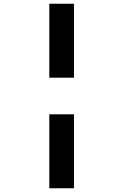

<svg xmlns="http://www.w3.org/2000/svg" viewBox="-20 -779 640 1028"><path d="M244 -363V-759H376V-363ZM244 229V-167H376V229Z"/></svg>

Font: Noto Sans Mono Extra
Style: Regular
Weight: 800
Designer: Monotype Design Team
Foundry: Monotype Imaging Inc.
Version: Version 1.900